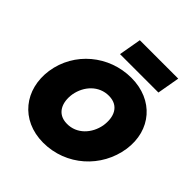

<svg xmlns="http://www.w3.org/2000/svg" viewBox="-252 -1122 1329 1329"><g transform="rotate(45 412.5 -457.5)"><path d="M325 -780H701L730 -945H354ZM60 -350C30 -142 160 29 382 30C607 30 789 -135 821 -350C851 -559 714 -720 497 -720C279 -720 92 -565 60 -350ZM289 -350C306 -445 377 -523 476 -522C576 -521 606 -439 592 -350C575 -256 504 -177 405 -179C308 -180 275 -262 289 -350Z"/></g></svg>

Font: Jost* Black
Style: Italic
Weight: 900
Italic angle: -10°
Version: Version 3.7